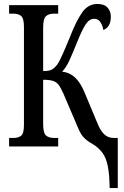

<svg xmlns="http://www.w3.org/2000/svg" viewBox="-20 -740 625 970"><path d="M534 210Q533 140 524.5 98.5Q516 57 497.5 32Q479 7 449 -12Q426 -24 408 -40.5Q390 -57 376 -90L300 -268Q287 -297 276 -311.5Q265 -326 247 -331.5Q229 -337 198 -337V-114Q198 -68 212.5 -55.5Q227 -43 252 -43H274V0H26V-43H48Q73 -43 87 -54.5Q101 -66 101 -109V-604Q101 -647 87 -659Q73 -671 48 -671H26V-714H274V-671H252Q227 -671 212.5 -658.5Q198 -646 198 -600V-381Q230 -381 243 -389Q256 -397 268 -412Q279 -427 296 -465Q313 -503 335 -557Q365 -634 395 -677Q425 -720 472 -720Q507 -720 523.5 -701.5Q540 -683 540 -655Q540 -628 529.5 -611Q519 -594 502 -589Q498 -612 487 -628.5Q476 -645 456 -645Q431 -645 412.5 -616.5Q394 -588 370 -528Q345 -466 329.5 -432.5Q314 -399 294 -378Q332 -374 359 -348.5Q386 -323 405 -278L472 -118Q486 -82 505.5 -62.5Q525 -43 555 -43H575V210Z"/></svg>

Font: Noto Serif ExtraCondensed Medium
Style: Regular
Weight: 500
Width: 2
Designer: Monotype Design Team
Foundry: Monotype Imaging Inc.
Version: Version 2.015